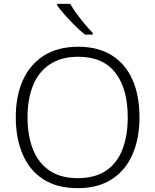

<svg xmlns="http://www.w3.org/2000/svg" viewBox="-20 -968 808 998"><path d="M705 -358Q705 -249 669 -166Q633 -83 561.5 -36.5Q490 10 384 10Q276 10 204.5 -36.5Q133 -83 97.5 -166.5Q62 -250 62 -359Q62 -468 98.5 -550Q135 -632 207.5 -678.5Q280 -725 387 -725Q490 -725 561 -680.5Q632 -636 668.5 -554Q705 -472 705 -358ZM123 -359Q123 -264 151 -192.5Q179 -121 237 -81.5Q295 -42 384 -42Q474 -42 531.5 -81Q589 -120 616.5 -191.5Q644 -263 644 -358Q644 -507 579.5 -590Q515 -673 387 -673Q298 -673 239 -633.5Q180 -594 151.5 -523.5Q123 -453 123 -359ZM345 -948Q357 -926 377.5 -898Q398 -870 420.5 -843Q443 -816 462 -797V-788H422Q397 -808 369 -835.5Q341 -863 316.5 -891Q292 -919 277 -940V-948Z"/></svg>

Font: Noto Sans Thai Looped Light
Style: Regular
Weight: 300
Designer: Sasikarn Vongin, Ben Mitchell
Foundry: The Fontpad Ltd
Version: Version 1.001; ttfautohint (v1.8.4.7-5d5b)